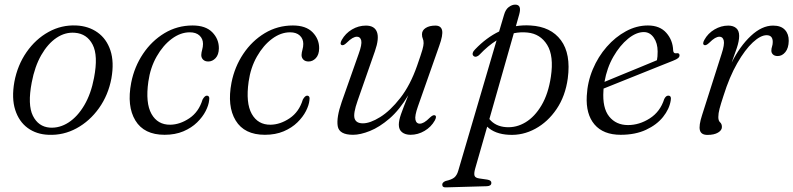

<svg xmlns="http://www.w3.org/2000/svg" viewBox="-20 -573 3426 829"><path d="M309.5 -463Q362.5 -460.5 401.2 -433Q440 -405.5 456.8 -355.2Q473.5 -305 461 -234.5Q447.5 -162.5 407.5 -106.2Q367.5 -50 310.5 -19Q253.5 12 189 9Q137 7 99.5 -20.5Q62 -48 45.8 -98.2Q29.5 -148.5 42 -219.5Q55.5 -291.5 94.5 -347.8Q133.5 -404 189.5 -435Q245.5 -466 309.5 -463ZM194.5 -22Q237 -19 276 -44.2Q315 -69.5 344 -118.8Q373 -168 386 -237Q404.5 -333 380 -380.2Q355.5 -427.5 303.5 -431.5Q262 -435 224.2 -409.8Q186.5 -384.5 158.2 -335.2Q130 -286 117 -217Q98.5 -120.5 122 -73.2Q145.5 -26 194.5 -22Z M799.5 -433.5Q759.5 -433.5 721.8 -405.5Q684 -377.5 656.5 -329.2Q629 -281 620.5 -220.5Q607.5 -128.5 634 -81.2Q660.5 -34 715 -34.5Q757 -35 797.8 -62.5Q838.5 -90 854.5 -143Q864 -160 873 -160Q886.5 -159.5 883 -140Q881 -119 868 -93.5Q855 -68 831 -44.5Q807 -21 771.8 -6Q736.5 9 690.5 9Q602 9 564.5 -52.8Q527 -114.5 546.5 -216Q560 -284.5 597.5 -340.5Q635 -396.5 690.2 -429.8Q745.5 -463 811.5 -463Q868 -463 896.8 -433.5Q925.5 -404 925 -364Q924.5 -336.5 910.8 -322Q897 -307.5 879.5 -307.5Q865 -307.5 857 -315.5Q849 -323.5 849 -335.5Q849.5 -346.5 853 -358.8Q856.5 -371 856.5 -383.5Q856.5 -405.5 841.5 -419.5Q826.5 -433.5 799.5 -433.5Z M1232.5 -433.5Q1192.5 -433.5 1154.8 -405.5Q1117 -377.5 1089.5 -329.2Q1062 -281 1053.5 -220.5Q1040.5 -128.5 1067 -81.2Q1093.5 -34 1148 -34.5Q1190 -35 1230.8 -62.5Q1271.5 -90 1287.5 -143Q1297 -160 1306 -160Q1319.5 -159.5 1316 -140Q1314 -119 1301 -93.5Q1288 -68 1264 -44.5Q1240 -21 1204.8 -6Q1169.5 9 1123.5 9Q1035 9 997.5 -52.8Q960 -114.5 979.5 -216Q993 -284.5 1030.5 -340.5Q1068 -396.5 1123.2 -429.8Q1178.5 -463 1244.5 -463Q1301 -463 1329.8 -433.5Q1358.5 -404 1358 -364Q1357.5 -336.5 1343.8 -322Q1330 -307.5 1312.5 -307.5Q1298 -307.5 1290 -315.5Q1282 -323.5 1282 -335.5Q1282.5 -346.5 1286 -358.8Q1289.5 -371 1289.5 -383.5Q1289.5 -405.5 1274.5 -419.5Q1259.5 -433.5 1232.5 -433.5Z M1858 -75Q1867 -71 1857.5 -53Q1841.5 -24.5 1813 -7.8Q1784.5 9 1752.5 9Q1730 9 1716 -2Q1702 -13 1702 -34.5Q1702 -53 1711.5 -80.2Q1721 -107.5 1743 -162Q1705 -98.5 1661.8 -61.2Q1618.5 -24 1577.2 -7.5Q1536 9 1504.5 9Q1444.5 9 1438.2 -28.2Q1432 -65.5 1455.5 -133L1528.5 -340Q1543.5 -381 1539.8 -397.8Q1536 -414.5 1521 -414.5Q1512.5 -414.5 1501.8 -408.5Q1491 -402.5 1476 -387.5Q1463 -375 1455 -378.5Q1446 -383 1455.5 -400.5Q1471.5 -429 1499.8 -445.8Q1528 -462.5 1560 -462.5Q1597 -462.5 1607.5 -434.8Q1618 -407 1599 -352.5L1524 -138Q1504.5 -82.5 1511 -61.5Q1517.5 -40.5 1547 -40.5Q1578 -40.5 1621.5 -67.5Q1665 -94.5 1708.2 -149.8Q1751.5 -205 1781 -289.5Q1798.5 -339.5 1803.8 -358.2Q1809 -377 1809 -386.5Q1809 -399 1805.5 -406.2Q1802 -413.5 1802 -425Q1802 -442 1818 -452.2Q1834 -462.5 1860 -462.5Q1884 -462.5 1888.8 -442.2Q1893.5 -422 1876.5 -375L1784.5 -113.5Q1770 -72.5 1773.8 -55.8Q1777.5 -39 1792 -39Q1801 -39 1811.5 -45Q1822 -51 1837 -66Q1850.5 -78.5 1858 -75Z M2050.5 -337Q2045 -331 2037.8 -328.8Q2030.5 -326.5 2025 -331Q2019 -336 2021.2 -344.2Q2023.5 -352.5 2031.5 -360Q2080.5 -411 2135 -437L2156.5 -509.5Q2163 -532.5 2177 -542.8Q2191 -553 2204.5 -553Q2233.5 -553 2222 -511.5L2207.5 -460Q2238 -465 2270.5 -463Q2358.5 -458 2402 -399.2Q2445.5 -340.5 2431.5 -234.5Q2421 -158 2383.2 -102.2Q2345.5 -46.5 2291.2 -17Q2237 12.5 2177 9Q2117 6 2083.5 -26L2031.5 155.5Q2026 175.5 2028.8 185.2Q2031.5 195 2049.5 197.5L2084 202.5Q2101.5 205.5 2101.5 216Q2102 230 2082.5 231L1905.5 236Q1889.5 237 1889.5 224Q1889.5 214.5 1904 208.5Q1931 202.5 1942 193Q1953 183.5 1958.5 164.5L2124 -398.5Q2087 -375.5 2050.5 -337ZM2165.5 -24Q2209.5 -21 2249.2 -45Q2289 -69 2318.2 -118.5Q2347.5 -168 2358.5 -241.5Q2372 -331.5 2342.5 -379.2Q2313 -427 2257.5 -432.5Q2227.5 -435.5 2198.5 -429.5L2093 -59Q2119 -27 2165.5 -24Z M2876 -139Q2870 -102 2842.8 -68Q2815.5 -34 2769.2 -12.5Q2723 9 2660 9Q2585 9 2547 -35.5Q2509 -80 2513.5 -159Q2516.5 -219 2539.5 -273.8Q2562.5 -328.5 2599.8 -371Q2637 -413.5 2682.8 -438.2Q2728.5 -463 2777.5 -463Q2829 -463 2857 -431.2Q2885 -399.5 2886.5 -355.5Q2887.5 -341 2900 -343Q2914 -345.5 2914 -334Q2914 -327.5 2908 -322.2Q2902 -317 2885.5 -310.5Q2863 -301.5 2823.5 -285.8Q2784 -270 2738.8 -251.8Q2693.5 -233.5 2652.5 -217.2Q2611.5 -201 2586 -190.5Q2585.5 -186 2585.5 -181.5Q2580.5 -107 2610.2 -70Q2640 -33 2691.5 -33Q2740.5 -33 2785.5 -61.8Q2830.5 -90.5 2848 -145.5Q2855.5 -160.5 2865.5 -160Q2880 -160 2876 -139ZM2760 -434.5Q2727 -434.5 2691.8 -405.8Q2656.5 -377 2628.5 -328.5Q2600.5 -280 2590 -219.5Q2617.5 -231 2658.8 -248Q2700 -265 2742.2 -282.2Q2784.5 -299.5 2816.5 -313Q2819.5 -327 2819.5 -350.5Q2819.5 -386.5 2802.8 -410.5Q2786 -434.5 2760 -434.5Z M3020.5 -378.5Q3011.5 -383 3021 -400.5Q3036.5 -429 3065 -445.8Q3093.5 -462.5 3124.5 -462.5Q3146 -462.5 3158.8 -451.5Q3171.5 -440.5 3171.5 -418Q3171.5 -396 3161.2 -365.2Q3151 -334.5 3139 -302.5Q3174.5 -373.5 3222 -418Q3269.5 -462.5 3318 -462.5Q3352 -462.5 3369 -444.2Q3386 -426 3385.5 -396.5Q3385 -365.5 3371 -348.2Q3357 -331 3338 -331Q3324.5 -331 3317.5 -337.8Q3310.5 -344.5 3310.5 -354Q3310.5 -363.5 3313.5 -372.2Q3316.5 -381 3316.5 -392Q3316.5 -421 3290 -421Q3264 -421 3230.5 -390Q3197 -359 3163.2 -300.2Q3129.5 -241.5 3103.5 -158.5Q3092 -123.5 3086.8 -103.5Q3081.5 -83.5 3081.5 -67.5Q3081.5 -51.5 3089.2 -44.8Q3097 -38 3097 -24.5Q3097 -10.5 3080.2 -0.5Q3063.5 9.5 3034.5 9.5Q3007.5 9.5 3002 -10.5Q2996.5 -30.5 3011.5 -76.5L3095.5 -340Q3109 -381 3105 -397.8Q3101 -414.5 3086.5 -414.5Q3077.5 -414.5 3067 -408.5Q3056.5 -402.5 3041.5 -387.5Q3028 -375 3020.5 -378.5Z"/></svg>

Font: Fraunces 9pt S000 Light
Style: Italic
Weight: 300
Italic angle: -16°
Version: Version 1.000; ttfautohint (v1.8.3)